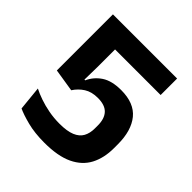

<svg xmlns="http://www.w3.org/2000/svg" viewBox="-180 -762 898 898"><g transform="rotate(45 269.0 -313.0)"><path d="M252.5 12.5Q188.5 12.5 140 0Q91.5 -12.5 64 -25.5L52 -145.5Q74.5 -134 104 -123.8Q133.5 -113.5 168 -107Q202.5 -100.5 240 -100.5Q289.5 -100.5 318.5 -112.5Q347.5 -124.5 360 -147.2Q372.5 -170 372.5 -202V-222Q372.5 -266 350.8 -289.5Q329 -313 281.5 -313Q241 -313 213.5 -295.5Q186 -278 168 -250L55 -268V-639H479.5V-530H178V-411.5L176.5 -329H181.5Q198.5 -367.5 234.8 -391.8Q271 -416 333 -416Q419 -416 460 -365.8Q501 -315.5 501 -225.5V-200Q501 -135 476 -87.2Q451 -39.5 396.5 -13.5Q342 12.5 252.5 12.5Z"/></g></svg>

Font: Anek Malayalam Medium SemiBold
Style: Regular
Weight: 600
Version: Version 1.003